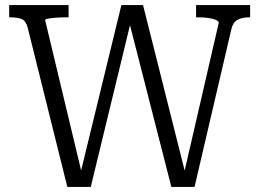

<svg xmlns="http://www.w3.org/2000/svg" viewBox="-20 -730 1017 753"><path d="M16 -710H249V-662H235Q217 -662 199 -660.5Q181 -659 169 -657Q157 -655 157 -651L305 -33L291 -32L456 -710H541L711 -34H698L838 -641Q838 -647 826.5 -652Q815 -657 797.5 -659.5Q780 -662 762 -662H749V-710H961V-662H956Q929 -662 911 -652Q893 -642 887 -614L743 3H652L483 -658L497 -661L336 3H244L89 -620Q82 -648 65.5 -655Q49 -662 21 -662H16Z"/></svg>

Font: Roboto Serif SemiCondensed Light
Style: Regular
Weight: 300
Width: 4
Designer: Greg Gazdowicz
Foundry: Commercial Type
Version: Version 1.007